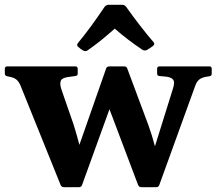

<svg xmlns="http://www.w3.org/2000/svg" viewBox="-37 -773 900 798"><path d="M229 5Q219 5 215 -4L48 -418Q41 -434 31.5 -442Q22 -450 7 -453L-7 -456Q-17 -458 -17 -468V-487Q-17 -497 -7 -497H276Q286 -497 286 -487V-467Q286 -458 276 -457L254 -454Q223 -451 216.5 -439Q210 -427 218 -402L269 -255Q282 -213 293 -171L404 -488Q407 -497 417 -497H480Q489 -497 492 -488L579 -255Q587 -233 594 -210.5Q601 -188 607 -165L681 -402Q691 -431 682.5 -442Q674 -453 648 -455L625 -457Q616 -458 616 -468V-487Q616 -497 626 -497H834Q843 -497 843 -487V-467Q843 -457 833 -456L815 -453Q798 -449 789 -440.5Q780 -432 775 -418L625 -4Q622 5 612 5H550Q541 5 537 -4L418 -319L304 -4Q301 5 291 5ZM287 -579Q281 -585 286 -593Q312 -624 340.5 -663Q369 -702 398 -745Q405 -753 414 -753H471Q481 -753 487 -745Q517 -703 546 -665.5Q575 -628 601 -598Q608 -590 600 -583Q586 -572 573 -565Q564 -561 555 -566Q491 -609 440 -654Q414 -631 386 -608Q358 -585 326 -563Q318 -558 309 -563Q299 -568 287 -579Z"/></svg>

Font: Hahmlet
Style: Bold
Weight: 700
Designer: Minjoo Ham & Mark Frömberg
Foundry: hypertype
Version: Version 1.002; ttfautohint (v1.8.3)